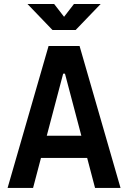

<svg xmlns="http://www.w3.org/2000/svg" viewBox="-20 -918 626 938"><path d="M17.1 0H141.6L180.2 -146.5H405.8L444.3 0H568.8L368.7 -693.4H217.3ZM208.5 -254.9 288.6 -558.1H297.4L377.4 -254.9ZM236.3 -771.5H349.6L471.7 -898.4H341.3L293 -835.9L244.6 -898.4H114.3Z"/></svg>

Font: Cascadia Code NF SemiBold
Style: Regular
Weight: 600
Monospace: yes
Designer: Aaron Bell
Foundry: Saja Typeworks
Version: Version 2404.023